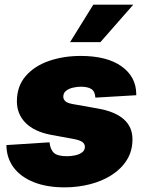

<svg xmlns="http://www.w3.org/2000/svg" viewBox="-20 -786 622 816"><path d="M254.4 10.3Q179.2 10.3 123.8 -11.7Q68.4 -33.7 38.3 -73.7Q8.3 -113.8 7.3 -167Q7.3 -168 7.3 -168.5Q7.3 -168.9 7.3 -169.4L190.4 -181.2Q193.8 -149.9 209.5 -136Q225.1 -122.1 264.6 -122.1Q281.7 -122.1 299.1 -125.7Q316.4 -129.4 328.6 -138.2Q340.8 -147 340.8 -162.1Q340.8 -174.8 329.3 -182.9Q317.9 -190.9 290.5 -195.8L196.8 -212.9Q125.5 -226.6 88.6 -263.9Q51.8 -301.3 51.8 -355Q51.8 -419.4 88.9 -462.4Q126 -505.4 187.7 -526.9Q249.5 -548.3 322.8 -548.3Q434.1 -548.3 496.1 -504.4Q558.1 -460.4 559.1 -387.2Q559.1 -385.7 559.1 -384.3Q559.1 -382.8 559.1 -381.3L385.3 -371.1Q383.8 -397.5 368.4 -407.5Q353 -417.5 323.7 -417.5Q308.1 -417.5 290.8 -413.6Q273.4 -409.7 261.2 -400.4Q249 -391.1 249 -375Q249 -364.7 257.1 -356.4Q265.1 -348.1 288.6 -343.8L396.5 -324.7Q468.8 -312 505.9 -279.3Q543 -246.6 543 -193.8Q543 -144.5 519.3 -106.4Q495.6 -68.4 454.8 -42.2Q414.1 -16.1 362.1 -2.9Q310.1 10.3 254.4 10.3ZM277.8 -606.9 376.5 -766.1H546.4L406.7 -606.9Z"/></svg>

Font: Inter 17pt Black
Style: Italic
Weight: 900
Italic angle: -9.3988°
Version: Version 4.001;git-66647c0bb